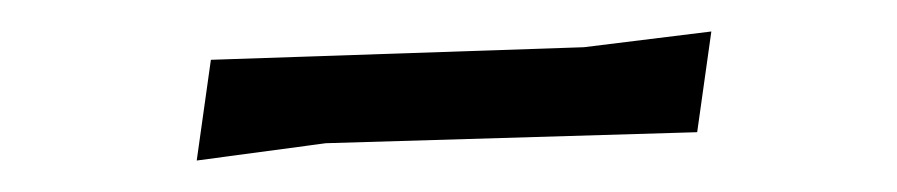

<svg xmlns="http://www.w3.org/2000/svg" viewBox="-20 -699 570 122"><path d="M187 -608 105 -597 114 -661 351 -669 432 -679 423 -615Z"/></svg>

Font: Alike Angular
Style: Regular
Weight: 400
Designer: Sveta Sebyakina
Foundry: Cyreal (www.cyreal.org)
Version: Version 1.300; ttfautohint (v1.8.4.7-5d5b)